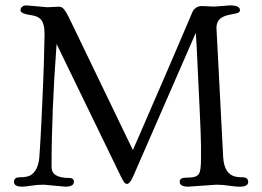

<svg xmlns="http://www.w3.org/2000/svg" viewBox="-20 -682 968 709"><path d="M62.5 7.3Q31.7 7.3 31.7 -10Q31.7 -27.3 52.2 -27.3Q83 -27.3 95.7 -36.6Q120.6 -54.7 125 -98.6Q126 -108.9 127.2 -129.9Q128.4 -150.9 130.1 -179Q131.8 -207 133.3 -241Q134.8 -274.9 136.5 -310.8Q138.2 -346.7 139.6 -382.8Q141.1 -418.9 142.1 -451.7Q144.5 -533.2 144.5 -554.7Q144.5 -576.2 141.4 -588.4Q138.2 -600.6 132.3 -608.4Q121.6 -622.1 97.7 -625.5Q55.7 -631.3 55.7 -643.6Q55.7 -651.9 61.8 -657Q67.9 -662.1 77.6 -662.1L154.3 -655.3L197.3 -657.2Q209 -657.2 216.8 -647.2Q224.6 -637.2 234.4 -617.7L470.7 -127.9Q479 -147 492.7 -178.2Q506.3 -209.5 522.7 -247.6Q539.1 -285.6 557.6 -328.1Q576.2 -370.6 594.2 -412.6Q612.3 -454.6 628.9 -493.2Q645.5 -531.7 658.2 -561.8Q670.9 -591.8 679.2 -610.8Q687.5 -629.9 690.7 -637.9Q693.8 -646 703.1 -652.8Q712.4 -659.7 725.1 -659.7L771 -657.7L829.6 -662.1Q866.2 -662.1 866.2 -644Q866.2 -635.3 850.1 -632.1Q834 -628.9 822.8 -626.5Q811.5 -624 801.8 -619.1Q779.3 -606.9 779.3 -578.6L804.2 -100.6Q808.1 -37.6 851.6 -29.3Q863.8 -27.3 875.5 -27.3Q896.5 -27.3 896.5 -10Q896.5 7.3 865.7 7.3Q853.5 7.3 844.7 6.1Q835.9 4.9 827.1 3.9Q800.8 0 779.3 0L675.3 7.3Q643.6 7.3 643.6 -10.7Q643.6 -25.9 666.5 -25.9Q689.5 -25.9 700 -29.5Q710.4 -33.2 715.3 -41Q722.2 -52.7 722.2 -96.2V-142.1Q722.2 -175.3 717.3 -276.9Q712.4 -378.4 710.4 -421.9Q706.5 -513.7 703.1 -561L472.2 -31.7Q459.5 -2.9 449.2 -2.9Q442.4 -2.9 437.7 -10Q433.1 -17.1 425.3 -32.7L189 -519.5Q170.4 -271 170.4 -64.9Q170.4 -24.9 235.4 -24.9Q252.9 -24.9 252.9 -10.7Q252.9 7.3 221.2 7.3L142.1 0Q117.2 0 95.2 3.7Q73.2 7.3 62.5 7.3ZM717.8 -594.7 718.3 -595.2Z"/></svg>

Font: Ovo
Style: Regular
Weight: 400
Designer: Nicole Fally
Foundry: Sorkin Type Co.
Version: Version 1.001